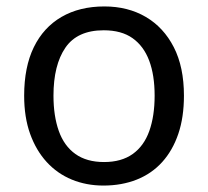

<svg xmlns="http://www.w3.org/2000/svg" viewBox="-20 -566 645 596"><path d="M551 -269Q551 -202 533.5 -150.5Q516 -99 483.5 -63Q451 -27 404.5 -8.5Q358 10 301 10Q248 10 203 -8.5Q158 -27 125 -63Q92 -99 73.5 -150.5Q55 -202 55 -269Q55 -358 85 -419.5Q115 -481 171 -513.5Q227 -546 304 -546Q377 -546 432.5 -513.5Q488 -481 519.5 -419.5Q551 -358 551 -269ZM146 -269Q146 -206 162.5 -159.5Q179 -113 214 -88Q249 -63 303 -63Q357 -63 392 -88Q427 -113 443.5 -159.5Q460 -206 460 -269Q460 -333 443 -378Q426 -423 391.5 -447.5Q357 -472 302 -472Q220 -472 183 -418Q146 -364 146 -269Z"/></svg>

Font: hexuoriya05
Style: Book
Weight: 400
Designer: Jelle Bosma - Monotype Design Team
Foundry: Monotype Imaging Inc.
Version: Version 2.003